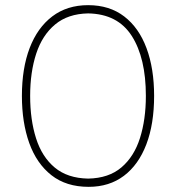

<svg xmlns="http://www.w3.org/2000/svg" viewBox="-20 -716 683 745"><path d="M324 9Q237 9 179.5 -36.2Q122 -81.5 93.5 -161Q65 -240.5 65 -344Q65 -451 95.2 -530Q125.5 -609 183 -652.5Q240.5 -696 322 -696Q405 -696 462 -652.2Q519 -608.5 548.5 -529.2Q578 -450 578 -344Q578 -235 547.8 -155.8Q517.5 -76.5 460.8 -33.8Q404 9 324 9ZM322 -23Q402 -24.5 451.2 -66.5Q500.5 -108.5 523.2 -180.5Q546 -252.5 546 -344Q546 -490.5 491.5 -576.2Q437 -662 322 -664Q243.5 -662.5 193.8 -621Q144 -579.5 120.5 -507.8Q97 -436 97 -344Q97 -251 120 -179Q143 -107 192.5 -65.8Q242 -24.5 322 -23Z"/></svg>

Font: Commissioner Flair Thin
Style: Regular
Weight: 100
Designer: Kostas Bartsokas
Foundry: Kostas Bartsokas
Version: Version 1.000; ttfautohint (v1.8.3)